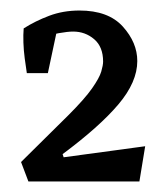

<svg xmlns="http://www.w3.org/2000/svg" viewBox="-20 -771 319 365"><path d="M34 -426 20 -463 110 -552Q141 -583 155 -603Q169 -623 172.5 -635Q176 -647 176 -654Q176 -682 159 -696.5Q142 -711 119 -711Q109 -711 92 -708Q75 -705 59 -698L25 -717Q47 -731 73.5 -741Q100 -751 131 -751Q186 -751 213.5 -720.5Q241 -690 241 -655Q241 -615 205 -572.5Q169 -530 99 -478L101 -472L256 -493L245 -426ZM31 -632Q29 -645 27 -660Q25 -675 24.5 -690Q24 -705 25 -717L88 -712L71 -632Z"/></svg>

Font: Eczar
Style: Regular
Weight: 400
Designer: Vaibhav Singh
Foundry: Rosetta Type Foundry
Version: Version 2.000